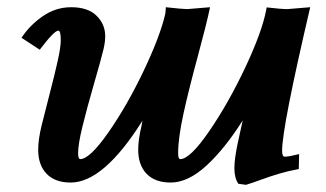

<svg xmlns="http://www.w3.org/2000/svg" viewBox="-20 -511 916 540"><path d="M460 2.4Q416 2.4 392.3 -22.2Q368.7 -46.9 368.7 -89.8Q368.7 -118.7 378.4 -158.7Q378.9 -163.6 380.9 -171.9Q271.5 2.4 178.7 2.4Q134.8 2.4 111.1 -22.2Q87.4 -46.9 87.4 -89.8Q87.4 -118.7 97.2 -158.7Q103 -183.1 118.9 -244.1Q134.8 -305.2 142.8 -342Q150.9 -378.9 150.9 -397.9Q150.9 -424.8 144 -424.8Q132.3 -424.8 91.8 -371.1L40.5 -404.8Q63.5 -439.9 100.1 -465.3Q136.7 -490.7 180.2 -490.7Q227.1 -490.7 251.5 -466.8Q275.9 -442.9 275.9 -409.2Q275.9 -392.6 271 -372.1Q264.2 -343.8 244.1 -274.4Q224.1 -205.1 211.9 -155.3Q199.7 -105.5 199.7 -80.6Q199.7 -63.5 205.6 -63.5Q232.4 -63.5 284.9 -138.7Q337.4 -213.9 383.8 -311.3Q430.2 -408.7 444.8 -471.7Q446.3 -482.4 446.3 -490.7Q493.7 -485.4 506.8 -485.4L570.8 -490.7Q561 -443.8 536.4 -353Q511.7 -262.2 496.3 -192.6Q481 -123 481 -80.6Q481 -63.5 486.8 -63.5Q514.6 -63.5 568.8 -142.6Q623 -221.7 670.2 -322Q717.3 -422.4 728.5 -482.4Q729.5 -487.3 730 -490.2Q771 -485.4 788.1 -485.4L852.5 -490.7Q773.4 -153.3 773.4 -86.9Q773.4 -70.3 780.8 -70.3Q792 -70.3 821.3 -77.6L820.3 -35.6Q789.1 -29.8 763.9 -22.2Q738.8 -14.6 713.6 -5.4Q688.5 3.9 671.9 8.8L650.4 5.9Q639.2 -10.7 639.2 -37.6Q639.2 -64 648.4 -107.4Q652.8 -128.4 662.6 -172.4Q612.8 -93.3 560.8 -45.4Q508.8 2.4 460 2.4Z"/></svg>

Font: Flanker
Style: Bold Italic
Weight: 700
Italic angle: -12°
Designer: Flanker
Version: Version 2.000